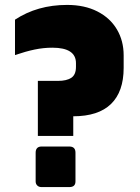

<svg xmlns="http://www.w3.org/2000/svg" viewBox="-20 -759 568 781"><path d="M134 -430H216Q251 -430 270 -442.5Q289 -455 289 -487V-502Q289 -565 193 -565Q157 -565 121 -557.5Q85 -550 41 -535V-679Q132 -739 253 -739Q324 -739 376 -712.5Q428 -686 455.5 -639.5Q483 -593 483 -534V-483Q483 -386 431.5 -336Q380 -286 278 -286V-206H134ZM125 -21V-138Q125 -150 131 -156.5Q137 -163 149 -163H262Q287 -163 287 -138V-21Q287 2 262 2H149Q138 2 131.5 -4.5Q125 -11 125 -21Z"/></svg>

Font: Exo Black
Style: Regular
Weight: 900
Designer: Natanael Gama
Foundry: Natanael Gama
Version: Version 1.500; ttfautohint (v1.6)